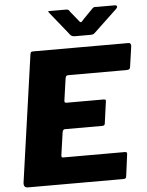

<svg xmlns="http://www.w3.org/2000/svg" viewBox="-62 -1006 806 1055"><g transform="rotate(-5 341.0 -478.0)"><path d="M126 -726Q128 -736 130.5 -739Q133 -742 142 -742H668Q685 -742 681 -718L666 -614Q665 -603 660.5 -599Q656 -595 643 -595H325Q316 -595 312.5 -592Q309 -589 307 -578L290 -459Q289 -450 291.5 -447.5Q294 -445 301 -445H504Q514 -445 516 -441.5Q518 -438 516 -429L500 -313Q499 -301 485 -301H279Q268 -301 265 -285L247 -159Q246 -147 254 -147H594Q604 -147 606.5 -143.5Q609 -140 607 -129L592 -15Q591 -6 587.5 -3Q584 0 572 0H49Q24 0 27 -28L126 -726ZM489 -950Q496 -956 501 -955.5Q506 -955 514 -955H610Q621 -955 623 -949Q625 -943 616 -934L489 -814Q484 -809 478.5 -807Q473 -805 463 -805H378Q365 -805 358 -810.5Q351 -816 347 -823L251 -942Q246 -949 244 -952Q242 -955 250 -955H341Q350 -955 355 -952Q360 -949 363 -942L406 -889Q416 -875 421.5 -880Q427 -885 437 -897L489 -950Z"/></g></svg>

Font: Libre Franklin Thin ExtraBold
Style: Italic
Weight: 800
Italic angle: -8°
Version: Version 2.000